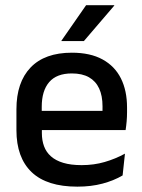

<svg xmlns="http://www.w3.org/2000/svg" viewBox="-20 -704 546 736"><path d="M276.5 11.5Q159.5 11.5 101.2 -44.2Q43 -100 43 -205V-285Q43 -388.5 97.2 -445.2Q151.5 -502 255.5 -502Q326 -502 373 -476.2Q420 -450.5 443.5 -403.5Q467 -356.5 467 -292V-273.5Q467 -256.5 465.5 -239Q464 -221.5 461.5 -205.5H371.5Q372.5 -231.5 372.8 -254.5Q373 -277.5 373 -296.5Q373 -337 360 -365Q347 -393 321 -407.8Q295 -422.5 255.5 -422.5Q197 -422.5 168.5 -389.2Q140 -356 140 -294.5V-248.5L140.5 -237V-193.5Q140.5 -166 148.8 -143.5Q157 -121 175.2 -104.8Q193.5 -88.5 222.5 -79.8Q251.5 -71 293 -71Q340 -71 381.2 -83Q422.5 -95 459 -115L450 -31.5Q417 -12 373.2 -0.2Q329.5 11.5 276.5 11.5ZM441.5 -205.5H95V-279H441.5ZM215.5 -548 310 -684H418V-682.5L301.5 -546.5H215.5Z"/></svg>

Font: Anek Malayalam Medium
Style: Regular
Weight: 500
Designer: Maithili Shingre (Malayalam) & Yesha Goshar (Latin)
Foundry: Ek Type
Version: Version 1.003